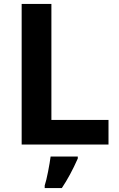

<svg xmlns="http://www.w3.org/2000/svg" viewBox="-20 -734 605 975"><path d="M90 -714H241V-125H531V0H90ZM207 208Q215 184 224 138Q233 92 237 61H375V71Q337 157 294 221H207Z"/></svg>

Font: OpenSansMMV
Style: Bold
Weight: 700
Foundry: Ascender Corporation
Version: Version 4.001